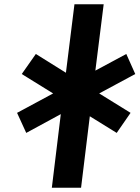

<svg xmlns="http://www.w3.org/2000/svg" viewBox="-20 -880 654 900"><path d="M592 -351 445 -442 614 -533 572 -627 427 -549 466 -860H329L289 -539L148 -627L82 -533L229 -442L60 -351L103 -257L265 -345L223 0H360L401 -335L527 -257Z"/></svg>

Font: Ny Stormning
Style: Kr
Weight: 400
Designer: Robert Jablonski, Mew Too
Foundry: Cannot Into Space Fonts
Version: Version 0.90